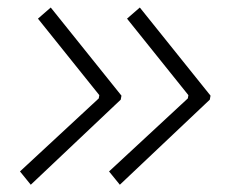

<svg xmlns="http://www.w3.org/2000/svg" viewBox="-20 -515 626 521"><path d="M63.5 -13.7 34.2 -49.8 248 -248 249.5 -256.8 83 -464.4 117.7 -494.6 309.6 -255.4 307.6 -244.6ZM305.2 -13.7 275.9 -49.8 489.7 -248 491.2 -256.8 324.7 -464.4 359.4 -494.6 551.3 -255.4 549.3 -244.6Z"/></svg>

Font: Cascadia Mono ExtraLight
Style: Italic
Weight: 200
Italic angle: -10°
Monospace: yes
Designer: Aaron Bell
Foundry: Saja Typeworks
Version: Version 2404.023; ttfautohint (v1.8.4)